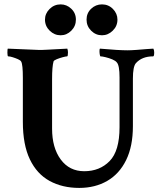

<svg xmlns="http://www.w3.org/2000/svg" viewBox="-20 -874 756 898"><path d="M350.6 4.9Q271.5 4.9 211.9 -27.8Q152.3 -60.5 119.6 -128.9Q86.9 -197.3 86.9 -303.7V-509.8Q86.9 -572.3 79.1 -585.9Q76.2 -591.8 64 -597.2Q51.8 -602.5 39.1 -606.4Q26.4 -610.4 18.6 -610.4Q14.6 -610.4 14.6 -627Q14.6 -644.5 16.6 -646.5L158.2 -640.6Q168 -639.6 202.1 -641.6Q236.3 -643.6 294.9 -646.5Q297.9 -637.7 297.9 -628.9Q297.9 -610.4 293.9 -610.4Q288.1 -610.4 273.4 -606.4Q258.8 -602.5 245.6 -597.2Q232.4 -591.8 230.5 -586.9Q223.6 -562.5 223.6 -503.9V-272.5Q223.6 -182.6 264.2 -127.9Q304.7 -73.2 374 -73.2Q446.3 -73.2 492.7 -120.6Q539.1 -168 539.1 -279.3V-511.7Q539.1 -568.4 526.4 -582Q520.5 -589.8 505.4 -596.2Q490.2 -602.5 474.1 -606.4Q458 -610.4 450.2 -610.4Q448.2 -610.4 446.8 -618.2Q445.3 -626 445.3 -635.3Q445.3 -644.5 447.3 -646.5Q492.2 -642.6 524.4 -640.6Q556.6 -638.7 576.2 -638.7Q592.8 -638.7 618.2 -640.6Q643.6 -642.6 666.5 -644.5Q689.5 -646.5 697.3 -646.5Q701.2 -639.6 701.2 -628.9Q701.2 -610.4 696.3 -610.4Q643.6 -610.4 615.2 -578.1Q601.6 -561.5 601.6 -506.8V-284.2Q601.6 -189.5 569.8 -125Q538.1 -60.5 481.4 -27.8Q424.8 4.9 350.6 4.9ZM457 -709Q427.7 -709 406.2 -730.5Q384.8 -752 384.8 -782.2Q384.8 -812.5 406.2 -833Q427.7 -853.5 457 -853.5Q487.3 -853.5 508.3 -832Q529.3 -810.5 529.3 -782.2Q529.3 -752 507.3 -730.5Q485.4 -709 457 -709ZM263.7 -709Q234.4 -709 212.4 -730.5Q190.4 -752 190.4 -782.2Q190.4 -810.5 211.9 -832Q233.4 -853.5 263.7 -853.5Q292 -853.5 313.5 -833Q335 -812.5 335 -782.2Q335 -752 313.5 -730.5Q292 -709 263.7 -709Z"/></svg>

Font: Crimson Text
Style: Bold
Weight: 700
Designer: Sebastian Kosch
Foundry: Sebastian Kosch
Version: Version 1.100